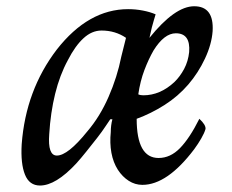

<svg xmlns="http://www.w3.org/2000/svg" viewBox="-20 -589 735 608"><path d="M575.9 -321Q543.6 -283.6 500.8 -256.4Q457.9 -229.2 412.8 -212.8Q412.8 -88.7 482.1 -88.7Q519.5 -88.7 550 -120Q580.5 -151.3 611.3 -212.8Q632.3 -193.3 630.8 -180.5Q627.2 -167.7 617.4 -150.8Q607.7 -133.8 594.9 -116.4Q509.7 -3.6 430.8 -3.6Q407.7 -3.6 387.7 -16.4Q367.7 -29.2 353.3 -51.3Q338.5 -74.4 332.8 -105.1Q327.2 -135.9 330.8 -170.8Q330.8 -192.3 335.9 -211.3H329.2Q325.6 -206.7 314.6 -189.7Q303.6 -172.8 287.2 -151.8Q270.8 -130.8 253.3 -109Q235.9 -87.2 221 -70.8Q156.4 -1.5 106.7 -1.5Q72.8 -1.5 59 -36.2Q45.1 -70.8 48.7 -132.3Q61.5 -303.6 160 -432.3Q260 -560 385.6 -560Q409.7 -560 432.3 -555.6Q454.9 -551.3 472.8 -543.6Q472.8 -542.1 467.2 -524.9Q461.5 -507.7 453.3 -469.2Q533.8 -569.2 594.9 -569.2Q657.9 -569.2 653.3 -490.3Q650.3 -448.7 629 -403.3Q607.7 -357.9 575.9 -321ZM379 -469.2Q345.1 -492.3 301.5 -492.3Q270.8 -492.3 244.4 -467.9Q217.9 -443.6 194.9 -398.5Q169.2 -351.3 154.6 -291.8Q140 -232.3 135.9 -164.1Q130.8 -96.4 160 -96.4Q194.9 -96.4 256.4 -172.8Q296.4 -219.5 323.8 -282.3Q351.3 -345.1 364.1 -409.7ZM532.3 -329.2Q550.3 -346.7 563.1 -370.8Q575.9 -394.9 579 -424.1Q583.6 -483.6 536.9 -483.6Q500 -483.6 466.2 -429.2Q450.3 -401.5 437.2 -366.9Q424.1 -332.3 417.9 -290.3Q424.1 -287.2 433.8 -287.2Q487.2 -287.2 532.3 -329.2Z"/></svg>

Font: MM Jasmine
Style: Regular
Weight: 400
Designer: Khon Soe Zaw Thu
Version: Version 1.00 July 11, 2016, initial release